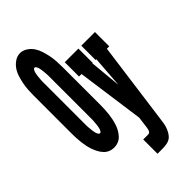

<svg xmlns="http://www.w3.org/2000/svg" viewBox="-291 -812 1083 1083"><g transform="rotate(-45 251.0 -270.0)"><path d="M119 8Q101 8 85 1.5Q69 -5 57 -18Q45 -31 37 -46Q29 -61 23 -78Q17 -95 13.5 -111.5Q10 -128 8 -145.5Q6 -163 5 -180.5Q4 -198 4 -215V-520Q4 -543 5.5 -566.5Q7 -590 11.5 -612.5Q16 -635 23 -657.5Q30 -680 43 -699Q56 -718 76 -731.5Q96 -745 119 -745Q141 -745 161.5 -731.5Q182 -718 194.5 -699Q207 -680 214 -657.5Q221 -635 225.5 -612.5Q230 -590 231.5 -566.5Q233 -543 233 -520V-215Q233 -198 232 -180.5Q231 -163 229 -145.5Q227 -128 223.5 -111.5Q220 -95 214.5 -78Q209 -61 200.5 -46Q192 -31 180 -18Q168 -5 152 1.5Q136 8 119 8ZM119 -106Q124 -106 127.5 -111.5Q131 -117 133 -122.5Q135 -128 136 -133.5Q137 -139 138 -145Q139 -151 139.5 -157Q140 -163 140.5 -168.5Q141 -174 141.5 -180Q142 -186 142 -191.5Q142 -197 142 -203Q142 -209 142 -215V-520Q142 -526 142 -531.5Q142 -537 142 -543Q142 -549 141.5 -555Q141 -561 140.5 -566.5Q140 -572 139.5 -578Q139 -584 138 -589.5Q137 -595 136 -601Q135 -607 133 -612.5Q131 -618 127.5 -623.5Q124 -629 119 -629Q113 -629 109.5 -623.5Q106 -618 104 -612.5Q102 -607 101 -601.5Q100 -596 99 -590Q98 -584 97.5 -578Q97 -572 96.5 -566.5Q96 -561 95.5 -555Q95 -549 95 -543.5Q95 -538 95 -532Q95 -526 95 -520V-215Q95 -209 95 -203Q95 -197 95 -191.5Q95 -186 95.5 -180Q96 -174 96.5 -168.5Q97 -163 97.5 -157Q98 -151 99 -145Q100 -139 101 -133.5Q102 -128 104 -122.5Q106 -117 109.5 -111.5Q113 -106 119 -106ZM266 205V91H305Q311 91 315.5 88Q320 85 322.5 79.5Q325 74 326 68.5Q327 63 328 57L337 -12L281 -416H261V-530H370V-416H367L385 -225L399 -416H393V-530H502V-416H483L416 80Q414 94 412 108Q410 122 405 136Q400 150 393 162.5Q386 175 376 185Q361 198 342.5 201.5Q324 205 305 205Z"/></g></svg>

Font: Iosevka Slab Heavy
Style: Regular
Weight: 900
Monospace: yes
Designer: Belleve Invis
Foundry: Belleve Invis
Version: Version 11.1.0; ttfautohint (v1.8.3)